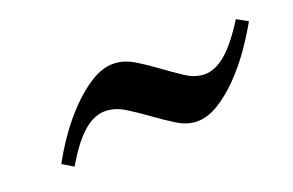

<svg xmlns="http://www.w3.org/2000/svg" viewBox="-38 -493 556 364"><g transform="rotate(-20 240.0 -311.0)"><path d="M470.7 -377.9Q457.5 -354 439.5 -328.4Q421.4 -302.7 400.6 -281.5Q379.9 -260.3 357.7 -246.6Q335.4 -232.9 314 -232.9Q294.4 -232.9 274.7 -245.1Q254.9 -257.3 234.9 -272Q214.8 -286.6 195.1 -298.8Q175.3 -311 155.8 -311Q133.3 -311 111.6 -292Q89.8 -272.9 65.9 -231.9L43.9 -245.1Q56.6 -269 74.7 -294.7Q92.8 -320.3 113.8 -341.6Q134.8 -362.8 157 -376.5Q179.2 -390.1 200.7 -390.1Q221.7 -390.1 241.9 -377.9Q262.2 -365.7 282 -351.1Q301.8 -336.4 320.6 -324.2Q339.4 -312 357.9 -312Q379.9 -312 401.9 -331.1Q423.8 -350.1 448.7 -390.1Z"/></g></svg>

Font: Gentium Plus Eur
Style: Italic
Weight: 400
Italic angle: -8°
Designer: J. Victor Gaultney, Annie Olsen, Iska Routamaa, Becca Hirsbrunner
Foundry: SIL International
Version: Version 5.000